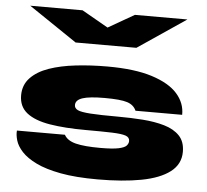

<svg xmlns="http://www.w3.org/2000/svg" viewBox="-53 -809 949 881"><g transform="rotate(5 421.0 -368.5)"><path d="M40 -176H261Q275 -150 314.5 -140Q354 -130 428 -130Q485 -130 512.5 -136Q540 -142 548.5 -152Q557 -162 557 -173Q557 -190 538.5 -196.5Q520 -203 476 -204.5Q432 -206 355 -206Q258 -206 188.5 -217.5Q119 -229 82 -258Q45 -287 45 -339Q45 -387 76 -419.5Q107 -452 160 -470.5Q213 -489 282.5 -497Q352 -505 428 -505Q554 -505 634 -479.5Q714 -454 752 -411Q790 -368 789 -314H574Q563 -340 532.5 -350Q502 -360 428 -360Q358 -360 326.5 -349.5Q295 -339 295 -316Q295 -301 310.5 -293.5Q326 -286 369.5 -283Q413 -280 497 -280Q555 -280 610.5 -276Q666 -272 710.5 -259Q755 -246 781 -219Q807 -192 807 -145Q807 -88 760.5 -52.5Q714 -17 629 -1Q544 15 428 15Q327 15 257.5 2Q188 -11 144 -32.5Q100 -54 76.5 -79.5Q53 -105 45.5 -130.5Q38 -156 40 -176ZM775 -752 553 -602H273L51 -752H292L413 -683L533 -752Z"/></g></svg>

Font: Syne ExtraBold
Style: Regular
Weight: 800
Designer: Lucas Descroix
Foundry: Bonjour Monde
Version: Version 2.200; ttfautohint (v1.8.4)